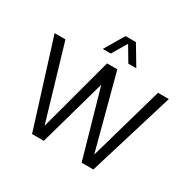

<svg xmlns="http://www.w3.org/2000/svg" viewBox="-205 -1230 1487 1459"><g transform="rotate(30 538.5 -500.0)"><path d="M462 -829H392L493 -1000H584L686 -829H616L539 -959ZM1017 -750 788 0H685L518 -588L353 0H250L15 -750H110L301 -102L475 -750H565L737 -101L922 -750Z"/></g></svg>

Font: Oakes Grotesk
Style: Regular
Weight: 400
Designer: Samuel Oakes
Foundry: Samuel Oakes
Version: Version 1.000;PS 001.000;hotconv 1.0.88;makeotf.lib2.5.64775